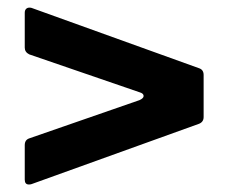

<svg xmlns="http://www.w3.org/2000/svg" viewBox="-20 -603 602 512"><path d="M64 -112Q61 -111 57 -111Q46 -111 46 -124V-216Q46 -230 58 -234L352 -336Q363 -341 363 -347Q363 -354 352 -357L58 -458Q46 -464 46 -476V-569Q46 -577 51 -580.5Q56 -584 64 -582L511 -421Q523 -417 523 -403V-291Q523 -278 511 -273Z"/></svg>

Font: Open Sauce Two
Style: Bold
Weight: 700
Designer: Alfredo Marco Pradil
Foundry: Creative Sauce Fz LLC
Version: Version 1.477